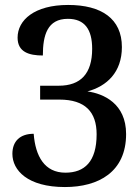

<svg xmlns="http://www.w3.org/2000/svg" viewBox="-20 -744 566 775"><path d="M242 11C378 11 489 -50 489 -203C489 -326 398 -366 333 -375C411 -396 472 -452 472 -554C472 -669 389 -724 255 -724C119 -724 51 -663 51 -592C51 -534 97 -520 153 -520C153 -602 171 -668 254 -668C322 -668 352 -625 352 -547C352 -447 306 -398 217 -398H142V-342H220C324 -342 370 -292 370 -202C370 -91 321 -47 244 -47C160 -47 123 -113 116 -204C61 -204 30 -174 30 -123C30 -57 91 11 242 11Z"/></svg>

Font: Noto Serif Condensed Semi
Style: Regular
Weight: 600
Width: 3
Designer: Monotype Design Team
Foundry: Monotype Imaging Inc.
Version: Version 1.002